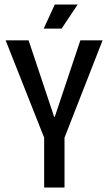

<svg xmlns="http://www.w3.org/2000/svg" viewBox="-20 -841 485 861"><path d="M178 0V-223.7L5.3 -660H108.3L222.7 -317.3H225.7L340.3 -660H440L269.3 -223.7V0ZM256.3 -712.7H176L225.7 -820.7H328.3Z"/></svg>

Font: Bricolage Grotesque 96pt ExtraBold SemiCondensed
Style: Regular
Weight: 800
Width: 4
Version: Version 1.001;gftools[0.9.33.dev8+g029e19f]